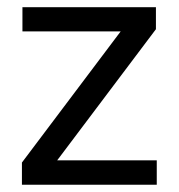

<svg xmlns="http://www.w3.org/2000/svg" viewBox="-20 -508 491 528"><path d="M411.1 -67.1V0H40.3V-61L311.8 -421.6H41.7V-488.2H408.8V-427.7L137.3 -67.1Z"/></svg>

Font: Anek Tamil Medium
Style: Regular
Weight: 500
Designer: Aadarsh Rajan (Tamil), Yesha Goshar (Latin)
Foundry: Ek Type
Version: Version 1.003